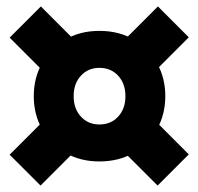

<svg xmlns="http://www.w3.org/2000/svg" viewBox="-20 -602 617 597"><path d="M289 -100Q229 -100 183 -127Q137 -154 111 -200Q85 -246 85 -303Q85 -360 111 -406Q137 -452 183 -479Q229 -506 289 -506Q350 -506 396 -479Q442 -452 468 -406Q494 -360 494 -303Q494 -246 468 -200Q442 -154 396 -127Q350 -100 289 -100ZM106 -25 10 -121 154 -265 250 -169ZM154 -341 10 -485 107 -582 251 -438ZM470 -25 334 -161 431 -258 567 -122ZM289 -215Q325 -215 347.5 -239.5Q370 -264 370 -303Q370 -342 347.5 -366.5Q325 -391 289 -391Q254 -391 231.5 -366.5Q209 -342 209 -303Q209 -264 231.5 -239.5Q254 -215 289 -215ZM418 -337 322 -433 471 -582 567 -486Z"/></svg>

Font: Radio Canada Big
Style: Bold
Weight: 700
Designer: Étienne Aubert Bonn
Foundry: Coppers and Brasses
Version: Version 1.001